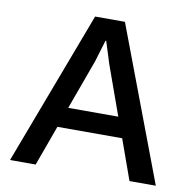

<svg xmlns="http://www.w3.org/2000/svg" viewBox="-75 -736 816 812"><g transform="rotate(10 332.5 -330.0)"><path d="M533 0 471 -173H193L130 0H20L269 -660H397L646 0ZM224 -260H439L363 -472L333 -567H330L302 -474Z"/></g></svg>

Font: Elaine Sans Medium
Style: Regular
Weight: 500
Designer: Wei Huang
Foundry: Wei Huang
Version: Version 2.001;PS 002.001;hotconv 1.0.88;makeotf.lib2.5.64775